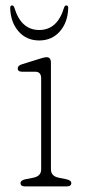

<svg xmlns="http://www.w3.org/2000/svg" viewBox="-20 -668 315 688"><path d="M162.5 -443V-61Q162.5 -36.5 191.5 -31L216.5 -26Q235.5 -22 235.5 -12Q235.5 0 218.5 0H70.5Q53.5 0 53.5 -12Q53.5 -22 72.5 -26L98.5 -31Q127.5 -36.5 127.5 -61V-387Q127.5 -411 106.5 -411H59.5Q43.5 -411 43.5 -423Q43.5 -433 59.5 -438L122.5 -457.5Q128 -459 134.5 -461Q141 -463 147.5 -463Q162.5 -463 162.5 -443ZM120.5 -560.5Q185.5 -560.5 209.5 -640.5Q212 -648.5 217.5 -648.5Q224.5 -648.5 224.5 -639.5Q223 -588 194.5 -555.5Q166 -523 120.5 -523Q75 -523 46.5 -555.5Q18 -588 16.5 -639.5Q16.5 -648.5 23.5 -648.5Q29 -648.5 31.5 -640.5Q55.5 -560.5 120.5 -560.5Z"/></svg>

Font: Fraunces 9pt S100 Thin
Style: Regular
Weight: 100
Version: Version 1.000; ttfautohint (v1.8.3)